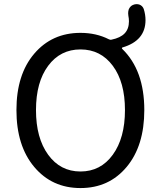

<svg xmlns="http://www.w3.org/2000/svg" viewBox="-20 -908 781 940"><path d="M215.8 -150.4Q275.4 -68.4 374 -68.4Q472.7 -68.4 532.2 -150.4Q591.8 -232.4 591.8 -369.1Q591.8 -505.9 532.2 -585.9Q472.7 -666 374 -666Q275.4 -666 215.8 -585.9Q156.2 -505.9 156.2 -369.1Q156.2 -232.4 215.8 -150.4ZM608.4 -831.1Q607.4 -836.9 607.4 -842.8Q607.4 -853.5 610.4 -862.3Q617.2 -877.9 630.9 -883.8Q639.6 -887.7 648.4 -887.7Q655.3 -887.7 662.1 -885.7Q677.7 -879.9 683.6 -864.3Q692.4 -836.9 692.4 -809.6Q692.4 -709 580.1 -675.8Q578.1 -675.8 577.1 -673.3Q576.2 -670.9 578.1 -668.9Q686.5 -564.5 686.5 -369.1Q686.5 -194.3 600.1 -90.8Q513.7 12.7 374 12.7Q234.4 12.7 147.5 -90.8Q60.5 -194.3 60.5 -369.1Q60.5 -543 147.5 -645Q234.4 -747.1 374 -747.1Q451.2 -747.1 512.7 -715.8Q519.5 -711.9 526.4 -713.9Q569.3 -722.7 590.3 -744.6Q611.3 -766.6 611.3 -803.7Q611.3 -817.4 608.4 -831.1Z"/></svg>

Font: Gen Jyuu Gothic P Regular
Style: Regular
Weight: 400
Designer: [Source Han Sans]
Ryoko NISHIZUKA  (kana & ideographs); Paul D. Hunt (Latin, Greek & Cyrillic); Wenlong ZHANG  (bopomofo
Version: Version 1.002.20150607